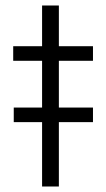

<svg xmlns="http://www.w3.org/2000/svg" viewBox="-20 -678 386 698"><path d="M194 -234V0H133V-234H30V-287H133V-457H28V-510H133V-658H194V-510H318V-457H194V-287H318V-234Z"/></svg>

Font: Azeri Sans Light
Style: Regular
Weight: 300
Designer: Hector Gatti & Omnibus-Type (original fonts) / Cristiano Sobral (main changes and remastering)
Version: Version 1.000; ttfautohint (v1.6)